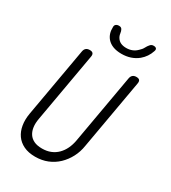

<svg xmlns="http://www.w3.org/2000/svg" viewBox="-227 -1063 1054 1186"><g transform="rotate(30 300.0 -470.0)"><path d="M144 -698Q147 -714 156.5 -722Q166 -730 183 -730Q199 -730 205.5 -722Q212 -714 209 -698L122 -204Q116 -171 119.5 -144Q123 -117 136 -97Q149 -77 172 -66Q195 -55 230 -55Q264 -55 291 -66Q318 -77 338 -97Q358 -117 371 -144Q384 -171 390 -204L477 -698Q480 -714 489.5 -722Q499 -730 515 -730Q532 -730 538 -722Q544 -714 541 -698L454 -204Q447 -158 426.5 -119Q406 -80 375.5 -51Q345 -22 305.5 -6Q266 10 218 10Q170 10 136 -6.5Q102 -23 82 -51.5Q62 -80 55.5 -119Q49 -158 57 -204ZM235 -923Q234 -936 242 -943Q250 -950 264 -950Q273 -950 278 -947Q283 -944 286 -939Q292 -929 294 -912.5Q296 -896 305 -883Q324 -853 370 -853Q415 -853 445 -883Q461 -897 469 -912.5Q477 -928 486 -938Q491 -944 496.5 -947Q502 -950 511 -950Q525 -950 530.5 -943Q536 -936 531 -923Q516 -877 479 -846Q431 -807 362 -807Q293 -807 259 -846Q233 -877 235 -923Z"/></g></svg>

Font: Maple Mono ExtraLight
Style: Italic
Weight: 275
Italic angle: -10°
Monospace: yes
Designer: subframe7536
Version: Version 7.000